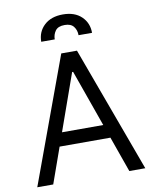

<svg xmlns="http://www.w3.org/2000/svg" viewBox="-100 -1020 876 1094"><g transform="rotate(-10 338.0 -472.5)"><path d="M117.9 0H25.6L292.6 -727.3H383.5L650.6 0H558.2L485.1 -206H191.1ZM218.8 -284.1H457.4L340.9 -612.2H335.2ZM191.8 -812.5Q191.8 -870 231.5 -907.3Q271.3 -944.6 339.5 -944.6Q407.7 -944.6 446.7 -907.3Q485.8 -870 485.8 -812.5H407.7Q407.7 -841.3 391.7 -862.4Q375.7 -883.5 339.5 -883.5Q301.1 -883.5 285.5 -861.9Q269.9 -840.2 269.9 -812.5Z"/></g></svg>

Font: Inter UI
Style: Regular
Weight: 400
Designer: Rasmus Andersson
Foundry: rsms
Version: 3.2;8d6f07862